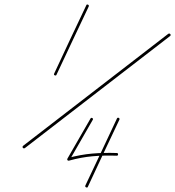

<svg xmlns="http://www.w3.org/2000/svg" viewBox="-20 -586 782 857"><path d="M373 -565Q378 -563 376 -557Q340 -481 304 -405Q268 -329 232 -252Q230 -247 224 -250Q219 -252 222 -258Q257 -334 293 -410Q329 -486 365 -562Q367 -568 373 -565ZM731 -435Q736 -438 740 -434Q744 -429 739 -425Q577 -300 415 -175Q253 -50 91 75Q91 75 91 75Q91 75 91 75Q86 78 82 74Q79 69 83 65Q245 -60 407 -185Q569 -310 731 -435Q731 -435 731 -435Q731 -435 731 -435ZM510 -60Q515 -57 513 -52Q477 23 442 98Q407 173 372 248Q370 253 364 250Q359 248 361 242Q396 168 431.5 93Q467 18 502 -57Q504 -62 510 -60ZM384 -57Q387 -62 392 -59Q397 -56 394 -51Q368 -6 342.5 38.5Q317 83 291 128Q289 131 285 126Q281 120 284 119Q340 104 391.5 99.5Q443 95 501 97Q507 97 507 103Q507 109 501 109Q444 107 393 111.5Q342 116 288 131Q284 132 281 129Q279 125 281 122Q307 77 332.5 32.5Q358 -12 384 -57Q384 -57 384 -57Q384 -57 384 -57Z"/></svg>

Font: FRB American Cursive Guidelines Arrows Thin
Style: Italic
Weight: 100
Italic angle: -25°
Version: Version 2.0;Modular Font Editor K font №1